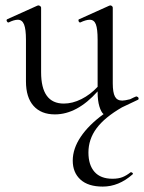

<svg xmlns="http://www.w3.org/2000/svg" viewBox="-20 -415 533 710"><path d="M490 -46 431 -18Q367 19 337 59.5Q307 100 307 149Q307 195 329.5 220.5Q352 246 396 246Q418 246 433 240Q448 234 463 222H465Q468 222 470.5 225Q473 228 470 230Q419 275 360 275Q306 275 277.5 249Q249 223 249 179Q249 135 278.5 91Q308 47 363 7Q354 0 347.5 -21.5Q341 -43 341 -74V-77Q265 8 183 8Q132 8 104 -23.5Q76 -55 76 -114V-268Q76 -307 69 -324.5Q62 -342 46 -342Q32 -342 12 -332H11Q7 -332 5 -337Q3 -342 7 -344L118 -394L122 -395Q125 -395 128.5 -392.5Q132 -390 132 -387V-148Q132 -32 216 -32Q248 -32 281 -48.5Q314 -65 341 -94V-268Q341 -308 334.5 -325Q328 -342 312 -342Q298 -342 277 -332H276Q272 -332 270.5 -337.5Q269 -343 273 -344L384 -394L388 -395Q391 -395 394 -392.5Q397 -390 397 -387V-107Q397 -73 405 -58Q413 -43 432 -43Q441 -43 461 -48Q477 -56 485 -59L486 -57Q490 -58 492 -53Q494 -48 490 -46Z"/></svg>

Font: Cormorant Garamond
Style: Regular
Weight: 400
Designer: Christian Thalmann (Catharsis Fonts)
Version: Version 3.000